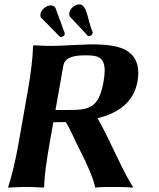

<svg xmlns="http://www.w3.org/2000/svg" viewBox="-20 -855 727 878"><path d="M184.2 -820C174 -813 167.1 -802 165.3 -792C163.7 -783 164.5 -776 169.8 -772L253 -688C254.6 -686 257.6 -686 259.6 -686C263.6 -686 267 -688 269.1 -689C273.7 -692 275.2 -695 275.9 -699C276.3 -701 276.6 -703 275.8 -704L233.9 -818C229.5 -827 223 -830 209 -830C200 -830 189.9 -824 184.2 -820ZM317.3 -826C307.1 -819 299.1 -808 297.2 -797C295.1 -785 299.2 -780 300.8 -778L380.7 -692C382.5 -691 385.3 -690 388.3 -690C390.3 -690 393.7 -692 396.8 -693C400.4 -696 403.1 -700 403.8 -704C404 -705 404.3 -707 403.5 -708C380 -762 379.9 -835 341.9 -835C332.9 -835 324 -830 317.3 -826ZM366.8 -602C417.7 -602 458.7 -600.6 458.7 -531.4C458.7 -517.8 457.1 -501.5 453.6 -482C431.6 -357 384.7 -352 287.7 -352H233.7L269.2 -553C274.3 -582 295.8 -602 366.8 -602ZM223.8 -296C241.6 -296 260.8 -296.1 280.6 -296.8C303 -262.1 321.2 -214.8 341.7 -176C379 -104 410.1 -31 415.1 3C434.6 0 474.6 0 493.6 0C513.6 0 566.6 0 586.1 3L588.6 0C547.8 -57.7 474.7 -231 426.4 -314.5C514.5 -336.1 591.1 -382.7 608.8 -483C611.2 -496.7 612.4 -509.4 612.4 -521.2C612.4 -565.5 596.1 -597.2 567.6 -618C526.6 -648 460.5 -652 394.6 -652C369.6 -652 247.4 -645 217.4 -645C183.4 -645 133.9 -648 133.9 -648L131.4 -645C129.3 -588 121.3 -520 108.1 -445L64.9 -200C51.7 -125 35.2 -54 17.6 0L18.1 3C18.1 3 64.6 0 99.6 0C133.6 0 179.1 3 179.1 3L181.6 0C183.7 -57 193.7 -125 206.9 -200Z"/></svg>

Font: Linux Biolinum O 
Style: Bold Italic
Weight: 700
Designer: Philipp H. Poll
Foundry: Philipp H. Poll
Version: Version 1.3.2